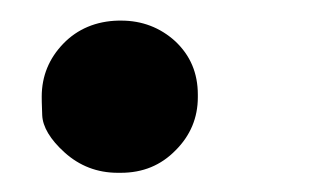

<svg xmlns="http://www.w3.org/2000/svg" viewBox="-20 -166 327 191"><path d="M97.7 -145.5C75.7 -145 57.1 -137.2 43 -122.6C28.8 -107.9 21.5 -90.3 21.5 -69.8C21.5 -68.8 21.5 -62.5 22 -51.3C22.5 -40 29.8 -27.3 44.4 -14.2C59.1 -1 76.7 5.9 97.2 5.9C98.1 5.9 99.1 5.9 100.1 5.9C122.1 5.9 140.1 -1.5 154.8 -16.6C169.4 -31.2 176.8 -48.8 176.8 -69.3C176.8 -69.8 176.8 -70.8 176.8 -71.8C176.8 -93.3 169.4 -110.8 154.3 -125C139.2 -138.7 121.1 -145.5 100.6 -145.5C99.6 -145.5 98.6 -145.5 97.7 -145.5Z"/></svg>

Font: Roboto
Style: Bold Italic
Weight: 700
Italic angle: -12°
Designer: Google
Version: Version 2.137; 2017